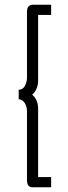

<svg xmlns="http://www.w3.org/2000/svg" viewBox="-20 -760 288 811"><path d="M196 -697H141V-420Q141 -383 116 -360Q141 -339 141 -300V-12H196V31H117Q94 31 94 1V-289Q94 -309 85 -324Q76 -339 59 -341V-381Q77 -381 85.5 -398Q94 -415 94 -431V-710Q94 -727 101.5 -733.5Q109 -740 117 -740H196Z"/></svg>

Font: Raleway
Style: Light
Weight: 300
Designer: Matt McInerney, Pablo Impallari, Rodrigo Fuenzalida
Foundry: Matt McInerney, Pablo Impallari, Rodrigo Fuenzalida
Version: Version 3.000